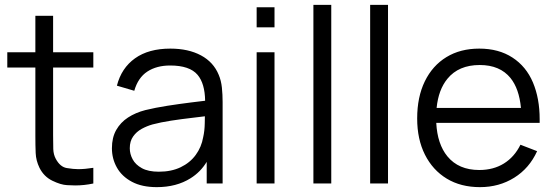

<svg xmlns="http://www.w3.org/2000/svg" viewBox="-20 -755 2281 790"><path d="M364 0Q326.5 8 289.5 8Q282 8 256 6.8Q230 5.5 195.2 -11.5Q160.5 -28.5 142.5 -64.5Q128 -94.5 126.8 -125.2Q125.5 -156 125.5 -195.5V-477H10V-540H125.5V-690H198.5V-540H364V-477H198.5V-198.5Q198.5 -164.5 199.2 -141.8Q200 -119 209.5 -101.5Q227.5 -68 255 -63.5Q282.5 -59 301.5 -59Q329.5 -59 364 -64.5Z M625 15Q564 15 522.8 -7Q481.5 -29 461 -65.5Q440.5 -102 440.5 -145Q440.5 -189 458.2 -220.2Q476 -251.5 506.8 -271.5Q537.5 -291.5 578 -302Q619 -312 668.8 -319.8Q718.5 -327.5 766.5 -333.5Q797.5 -337 824 -340.5Q823 -411.5 793 -447Q760.5 -485.5 680 -485.5Q624.5 -485.5 586.2 -460.5Q548 -435.5 532.5 -381.5L461 -402.5Q479.5 -475 535.5 -515Q591.5 -555 681 -555Q755 -555 806.8 -527.2Q858.5 -499.5 880 -447Q890 -423.5 893 -394.5Q896 -365.5 896 -335.5V0H830.5V-89Q805 -47 764 -21.5Q706 15 625 15ZM633.5 -48.5Q685 -48.5 723.5 -67Q762 -85.5 785.5 -117.8Q809 -150 816 -190.5Q822 -216.5 822.5 -248Q823 -264.5 823 -276.5Q797.5 -273 769.5 -270Q726 -265 683.8 -258.5Q641.5 -252 607.5 -243Q584.5 -236.5 563 -224.8Q541.5 -213 527.8 -193.5Q514 -174 514 -145Q514 -121.5 525.8 -99.5Q537.5 -77.5 563.8 -63Q590 -48.5 633.5 -48.5Z M1036 -642.5V-725H1109.5V-642.5ZM1036 0V-540H1109.5V0Z M1269.5 0V-735H1343V0Z M1503 0V-735H1576.5V0Z M1955 15Q1876 15 1818.2 -20Q1760.5 -55 1728.5 -118.5Q1696.5 -182 1696.5 -267.5Q1696.5 -356 1728 -420.5Q1759.5 -485 1816.8 -520Q1874 -555 1952 -555Q2032 -555 2088.5 -518.2Q2145 -481.5 2172.8 -415.8Q2200.5 -350 2200.5 -264.5Q2200.5 -257 2200.5 -249.5H1775Q1779.5 -162 1821 -111.5Q1867 -55.5 1952 -55.5Q2010 -55.5 2053.2 -82.2Q2096.5 -109 2121.5 -159.5L2190 -133Q2158 -62.5 2095.8 -23.8Q2033.5 15 1955 15ZM2123.5 -311Q2116 -390 2080.5 -434Q2037 -487.5 1954 -487.5Q1867 -487.5 1821 -431Q1784 -386 1776.5 -311Z"/></svg>

Font: Cns Manrope
Style: Regular
Weight: 400
Designer: Mikhail Sharanda
Foundry: Mikhail Sharanda
Version: Version 4.504